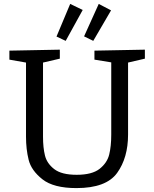

<svg xmlns="http://www.w3.org/2000/svg" viewBox="-20 -953 788 982"><path d="M721 -699V-653L635 -633V-265Q635 -146 579 -68.5Q523 9 371 9Q254 9 197 -36Q140 -81 126.5 -135.5Q113 -190 113 -254V-633L28 -648V-694L286 -699V-653L200 -633V-254Q200 -198 210 -157.5Q220 -117 257.5 -88Q295 -59 372 -59Q451 -59 489.5 -89.5Q528 -120 538.5 -162.5Q549 -205 549 -265V-634L463 -648V-694ZM403 -902 316 -744 269 -766 339 -933ZM548 -900 457 -744 410 -767 485 -933Z"/></svg>

Font: Bitter Pro
Style: Regular
Weight: 400
Designer: Sol Matas, and Bitter project Authors
Foundry: Sol Matas
Version: Version 1.010